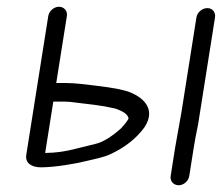

<svg xmlns="http://www.w3.org/2000/svg" viewBox="-20 -507 656 568"><path d="M539.9 13.5 553.1 -70C556.3 -90.1 560.5 -112.7 565.8 -137.8L565.9 -138.1L616.1 -455.5C618.4 -469.9 609.3 -483 593.5 -483C578.6 -483 563.6 -471.1 561.1 -455.5L517 -176.5L498.1 -70.2L484.9 13.5C482.4 29.1 493.6 41 508.5 41C524.3 41 537.6 27.9 539.9 13.5ZM169.2 -206.5C180.4 -206.5 194 -205.3 211.8 -202.6L259.7 -196.8C280.2 -194.2 299.1 -190.9 320.4 -186C348.1 -177 358.9 -166.6 360.3 -156.4C359.6 -154 353.8 -144.4 338.4 -127.6C309.5 -101.5 283.3 -86.1 262.7 -81.4C254.3 -79.5 234.2 -74.5 201.6 -66.3C172.3 -58.7 145 -54.9 113.6 -54.5L137.7 -206.5ZM122.8 -459.5 57.8 -49.4C53.8 -23.9 73.9 -12 101.4 -12C141.8 -12 205.9 -22.9 237.5 -31.1C258.1 -36.4 284.5 -40.6 306.5 -50.8C348.7 -70.3 382.3 -96.6 406.4 -129L406.6 -129.3L406.7 -129.5C435.4 -172 420.5 -208.1 371.3 -231.2C351.4 -240.6 315.4 -247.5 261.4 -253.8C234.9 -256.9 203.3 -261.5 171.2 -261.5H146.4L177.8 -459.5C180.2 -474.5 169.7 -487 154.6 -487C139.6 -487 125.2 -474.5 122.8 -459.5Z"/></svg>

Font: MewTooHand
Style: BdIta
Weight: 400
Designer: Mew Too, Robert Jablonski
Version: Version 0.77